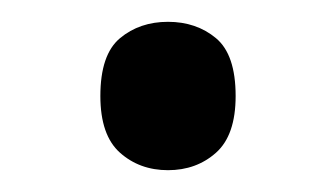

<svg xmlns="http://www.w3.org/2000/svg" viewBox="-20 -144 308 176"><path d="M134 12Q108 12 90 -4Q72 -20 72 -56Q72 -94 90 -109Q108 -124 134 -124Q160 -124 178 -109Q196 -94 196 -56Q196 -20 178 -4Q160 12 134 12Z"/></svg>

Font: mlyalm115
Style: Regular
Weight: 400
Designer: Jelle Bosma - Monotype Design Team
Foundry: Monotype Imaging Inc.
Version: Version 2.103